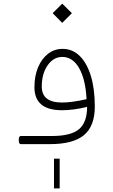

<svg xmlns="http://www.w3.org/2000/svg" viewBox="-20 -795 626 1059"><path d="M277.8 80.1H309.1V244.1H277.8ZM270.5 -722.2 323.2 -774.9 376.5 -722.2 323.2 -668.9ZM94.7 -44.9H267.1Q371.1 -44.9 415.8 -82.5Q460.4 -120.1 460.4 -205.6Q386.2 -187 321.8 -187Q169.9 -187 169.9 -314Q169.9 -376 189.9 -423.6Q210 -471.2 244.9 -498.3Q279.8 -525.4 325.2 -525.4Q379.9 -525.4 419.7 -486.3Q459.5 -447.3 481.2 -376Q502.9 -304.7 502.9 -207Q502.9 -99.6 443.4 -49.8Q383.8 0 254.9 0H94.7Q83.5 0 83.5 -22.5Q83.5 -44.9 94.7 -44.9ZM457.5 -248Q451.7 -357.9 416.3 -419.4Q380.9 -481 323.7 -481Q274.9 -481 242.7 -434.6Q210.4 -388.2 210.4 -317.4Q210.4 -229.5 322.3 -229.5Q349.6 -229.5 384.5 -234.4Q419.4 -239.3 457.5 -248Z"/></svg>

Font: Estedad-FD ExtraLight
Style: Regular
Weight: 200
Designer: Amin Abedi
Version: Version 7.3